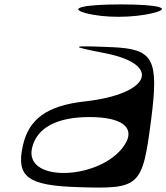

<svg xmlns="http://www.w3.org/2000/svg" viewBox="-20 -849 754 871"><path d="M83 -185C53 -46 107 -7 335 0C616 9 626 0 666 -309C701 -583 676 -627 488 -635C296 -643 291 -640 455 -608C718 -557 663 -422 365 -389C193 -370 109 -309 83 -185ZM125 -176C145 -268 236 -318 386 -318C527 -318 590 -274 552 -203C460 -35 90 -12 125 -176ZM367 -790C450 -767 582 -767 675 -790C764 -812 697 -829 529 -829C361 -829 288 -812 367 -790Z"/></svg>

Font: Venom Sans
Style: Obl
Weight: 400
Version: Version 1.001